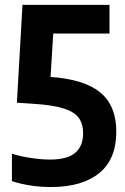

<svg xmlns="http://www.w3.org/2000/svg" viewBox="-20 -760 516 790"><path d="M190 9.5Q105 9.5 29 -14.5V-127.5Q66 -116 108.5 -109.8Q151 -103.5 186.5 -103.5Q256 -103.5 289 -130.8Q322 -158 322 -212.5Q322 -250 304.2 -274.8Q286.5 -299.5 241.8 -313.8Q197 -328 116.5 -333L49.5 -337.5L72.5 -740H430.5V-622H199L188 -443.5Q327.5 -433.5 393 -379.2Q458.5 -325 458.5 -218.5Q458.5 -104.5 388 -47.5Q317.5 9.5 190 9.5Z"/></svg>

Font: Encode Sans Condensed
Style: Bold
Weight: 700
Width: 3
Designer: Multiple Designers
Foundry: Impallari Type
Version: Version 3.000; ttfautohint (v1.8.3) -l 8 -r 50 -G 200 -x 14 